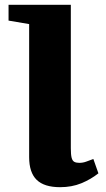

<svg xmlns="http://www.w3.org/2000/svg" viewBox="-20 -763 438 797"><path d="M229.5 14Q163.5 14 132.2 -16.5Q101 -47 101 -110.5V-663L15.5 -677.5V-743H274V-147.5Q274 -121.5 277.2 -108.5Q280.5 -95.5 288.5 -91.2Q296.5 -87 309 -87Q324.5 -87 338.2 -92.2Q352 -97.5 367.5 -103L388.5 -43.5Q357 -18.5 317.5 -2.2Q278 14 229.5 14Z"/></svg>

Font: Merriweather 28pt Black
Style: Regular
Weight: 900
Version: Version 2.100